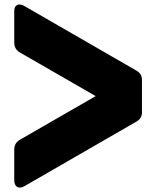

<svg xmlns="http://www.w3.org/2000/svg" viewBox="-20 -813 712 875"><path d="M627 -301.3V-448.7C627 -467.8 619.1 -481 602.5 -490.7L91.8 -785.2C64.9 -800.8 44.9 -791 44.9 -762.7V-620.1C44.9 -598.6 53.2 -584 71.8 -573.2L416 -375L71.8 -176.8C53.2 -166 44.9 -151.4 44.9 -129.9V7.8C44.9 38.6 64.9 50.8 91.8 35.2L602.5 -259.3C619.1 -269 627 -282.2 627 -301.3Z"/></svg>

Font: Gyrotrope Black
Style: Regular
Weight: 900
Designer: David Moles
Version: Version 1.003;Glyphs 3.3.1 (3343)